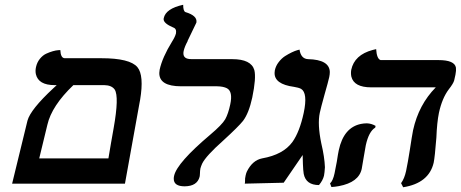

<svg xmlns="http://www.w3.org/2000/svg" viewBox="-20 -770 1932 805"><path d="M417 -413.1H287.6Q196.8 -326.2 178.7 -247.1L144.5 -106H434.6Q438 -127 445.3 -169.4Q453.1 -212.4 456.5 -232.9Q480 -364.7 460.9 -394.5Q448.2 -412.6 417 -413.1ZM30.8 0 95.2 -264.2Q107.9 -311 204.1 -400.4Q211.4 -407.2 217.8 -413.1H209Q141.1 -413.1 130.4 -459Q127.4 -473.1 130.9 -488.8Q135.3 -508.8 147.2 -523.4Q159.2 -538.1 173.3 -544.7Q187.5 -551.3 201.2 -555.2Q214.8 -559.1 224.1 -559.6L232.9 -560.1Q234.4 -526.9 251 -525.9H404.8Q524.9 -525.9 556.2 -488.3Q584.5 -454.1 567.4 -351.1Q566.4 -345.7 565.4 -340.8L503.9 0Z M750 -556.2Q743.7 -525.4 774.4 -522.5Q779.8 -522 785.6 -522H953.6Q1033.2 -522 1046.4 -476.1Q1054.7 -443.4 1037.6 -360.8Q1023.4 -295.4 999 -263.2Q979.5 -238.8 916.5 -181.2Q843.3 -116.2 827.6 -84Q822.8 -73.2 820.3 -64Q818.4 -53.2 818.4 -43.9Q817.9 -32.2 816.9 -28.8Q806.6 10.7 754.4 11.2Q708.5 11.2 708.5 -20.5Q708.5 -26.9 710 -33.2Q722.2 -87.4 861.3 -205.1Q911.1 -247.1 924.3 -270Q937 -293 945.3 -332Q957 -386.2 931.6 -399.9Q916.5 -407.7 890.6 -408.2H739.7Q647 -408.2 647.9 -464.4Q648.4 -471.2 649.4 -478Q660.6 -529.3 701.2 -595.2Q713.9 -615.2 717.8 -629.9Q721.2 -649.9 706.1 -654.8Q666 -671.9 666 -689.5Q666 -692.4 666.5 -693.8Q674.8 -733.9 748 -750Q748 -722.7 757.8 -719.2Q806.6 -704.6 803.7 -677.7Q803.2 -675.8 803.2 -674.8L766.1 -597.7L766.6 -597.2Q754.4 -575.2 750 -556.2Z M1320.8 -296.9Q1310.5 -249 1327.1 -168.9Q1340.8 -111.3 1342.3 -68.8Q1340.8 -44.9 1338.4 -33.2Q1333.5 -13.2 1317.4 5.9Q1262.7 5.9 1253.4 -41Q1251 -54.7 1250 -83Q1249.5 -109.4 1249 -120.1Q1245.6 -115.2 1169.4 -3.9L1006.3 0Q1007.8 -7.3 1007.3 -9.8Q1006.8 -22 1009.8 -34.2Q1012.2 -44.9 1015.1 -50.8Q1038.6 -98.1 1079.1 -106Q1167.5 -121.6 1206.1 -174.8Q1236.3 -217.3 1253.4 -296.9Q1271 -380.4 1242.2 -397.5Q1231.9 -402.8 1212.9 -405.8Q1129.4 -417 1131.3 -465.3Q1131.8 -470.7 1132.3 -475.1Q1136.2 -493.7 1148.4 -509.5Q1160.6 -525.4 1175 -534.7Q1189.5 -543.9 1203.4 -550.5Q1217.3 -557.1 1226.6 -559.6L1235.8 -562Q1241.7 -523.4 1271.5 -522Q1361.3 -520 1362.8 -468.3Q1362.8 -458 1360.4 -446.8Q1356 -426.8 1340.3 -372.1Q1324.7 -315.9 1320.8 -296.9Z M1513.7 -161.1Q1511.2 -149.9 1504.9 -110.8Q1498.5 -71.3 1496.6 -62Q1484.4 -5.4 1400.9 10.3Q1385.3 13.2 1369.6 14.2L1363.8 -1Q1376 -11.7 1382.8 -43.9Q1383.8 -47.4 1385.7 -59.1Q1389.6 -80.6 1392.1 -91.8Q1397.5 -127.4 1400.4 -140.1Q1420.9 -235.8 1493.7 -250.5Q1505.9 -252.9 1518.1 -252.9Q1537.1 -252.4 1554.7 -242.2L1553.2 -234.9Q1526.4 -218.8 1513.7 -161.1ZM1820.3 -296.9Q1812 -256.3 1809.6 -192.9Q1803.2 -111.3 1798.3 -87.9Q1778.3 -2 1670.4 15.1L1661.6 -2Q1675.8 -21.5 1682.6 -53.2Q1690.4 -90.8 1697.8 -138.2Q1707.5 -202.1 1711.9 -224.1Q1735.4 -331.1 1807.1 -403.8H1536.1Q1464.4 -403.8 1453.1 -448.7Q1450.2 -462.4 1452.6 -477.1Q1465.8 -540 1542.5 -560.5Q1557.6 -564 1557.1 -564Q1559.6 -523.4 1575.7 -518.1H1818.4Q1886.2 -518.1 1891.6 -486.3Q1893.1 -474.6 1889.6 -457L1884.3 -433.1Q1880.9 -419.9 1861.3 -395Q1833.5 -357.9 1820.3 -296.9Z"/></svg>

Font: Linux Libertine Slanted O
Style: Bold Slanted
Weight: 700
Designer: Philipp H. Poll
Foundry: Philipp H. Poll
Version: Version 5.0.0